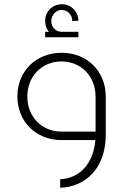

<svg xmlns="http://www.w3.org/2000/svg" viewBox="-20 -661 609 906"><path d="M193 -485H350V-511H271C243 -511 222 -533 222 -562C222 -589 243 -614 271 -614C300 -614 321 -590 321 -562L350 -563C350 -605 317 -641 272 -641C226 -641 193 -605 193 -563C193 -542 200 -524 211 -511H193ZM479 -27V-205C479 -325 391 -412 271 -412C150 -412 62 -325 62 -206C62 -87 150 0 270 0H430C420 116 353 180 264 185V225C384 221 480 132 479 -27ZM109 -205C109 -301 177 -371 270 -371C363 -371 431 -301 431 -205V-40H270C177 -40 109 -110 109 -205Z"/></svg>

Font: Sulaf Light
Style: Regular
Weight: 300
Designer: Bandar Raffah (Arabic) and Santiago Orozco (Latin)
Foundry: Caramella and Typemade
Version: Version 1.005;PS 001.005;hotconv 1.0.88;makeotf.lib2.5.64775